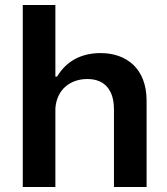

<svg xmlns="http://www.w3.org/2000/svg" viewBox="-20 -750 669 770"><path d="M71.3 -730V0H202.1V-315.9C208 -392.6 263.2 -433.1 330.1 -433.1C402.8 -433.1 437 -385.7 437 -311.5V0H567.9V-346.2C567.9 -476.1 486.3 -537.1 383.3 -537.1C309.6 -537.1 247.6 -507.8 209 -442.9H202.1V-730Z"/></svg>

Font: Faust Sans Bold
Style: Regular
Weight: 700
Designer: Andreas Faust
Version: Version 1.003;Glyphs 3.1.2 (3151)